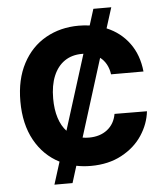

<svg xmlns="http://www.w3.org/2000/svg" viewBox="-59 -849 852 991"><g transform="rotate(-5 367.0 -353.5)"><path d="M219.2 -26.4Q137.7 -67.9 91.3 -151.6Q44.9 -235.4 44.9 -353.5Q44.9 -467.3 88.4 -549.3Q131.8 -631.3 207.8 -674.1Q283.7 -716.8 378.9 -716.8Q406.7 -716.8 435.5 -712.9L461.9 -796.9H554.7L521 -690.4Q593.3 -660.2 637.9 -599.4Q682.6 -538.6 691.4 -452.1H523.4Q519.5 -481 507.1 -503.9Q494.6 -526.9 474.6 -542L348.6 -139.6Q364.3 -136.7 381.8 -136.7Q439 -136.7 476.6 -166Q514.2 -195.3 523.4 -247.1L691.4 -246.1Q684.1 -180.7 645.5 -122.1Q606.9 -63.5 538.6 -26.9Q470.2 9.8 378.9 9.8Q339.8 9.8 303.7 2.4L276.4 89.8H182.6ZM268.6 -182.1 390.6 -570.3H382.8Q330.6 -570.3 293 -544.7Q255.4 -519 235.1 -470.5Q214.8 -421.9 214.8 -353.5Q214.8 -296.4 228.8 -252.9Q242.7 -209.5 268.6 -182.1Z"/></g></svg>

Font: Pretendard JP ExtraBold
Style: Regular
Weight: 800
Designer: Base glyphs from Inter by Rasmus Andersson; Hangeul glyphs from Noto Sans CJK(Source Han Sans) by Jang Soo-young and Kan
Foundry: Kil Hyung-jin
Version: Version 1.309